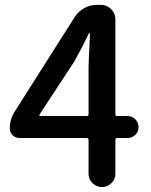

<svg xmlns="http://www.w3.org/2000/svg" viewBox="-20 -756 609 776"><path d="M139.6 -293Q138.7 -291 139.6 -289.1Q140.6 -287.1 143.6 -287.1H331.1Q337.9 -287.1 337.9 -293.9V-480.5Q337.9 -503.9 343.8 -620.1Q343.8 -622.1 341.8 -622.1Q339.8 -622.1 338.9 -620.1Q314.5 -569.3 281.2 -508.8ZM495.1 -287.1Q513.7 -287.1 526.9 -273.9Q540 -260.7 540 -242.2Q540 -223.6 526.9 -210.9Q513.7 -198.2 495.1 -198.2H453.1Q446.3 -198.2 446.3 -190.4V-53.7Q446.3 -31.2 430.2 -15.6Q414.1 0 392.1 0Q370.1 0 354 -15.6Q337.9 -31.2 337.9 -53.7V-190.4Q337.9 -198.2 331.1 -198.2H58.6Q43 -198.2 31.2 -209.5Q19.5 -220.7 19.5 -236.3Q19.5 -275.4 41 -307.6L282.2 -687.5Q296.9 -710 320.3 -723.1Q343.8 -736.3 371.1 -736.3H388.7Q412.1 -736.3 429.2 -719.2Q446.3 -702.1 446.3 -678.7V-293.9Q446.3 -287.1 453.1 -287.1Z"/></svg>

Font: Gen Jyuu Gothic Medium
Style: Regular
Weight: 500
Designer: [Source Han Sans]
Ryoko NISHIZUKA  (kana & ideographs); Paul D. Hunt (Latin, Greek & Cyrillic); Wenlong ZHANG  (bopomofo
Version: Version 1.002.20150607